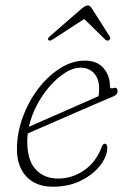

<svg xmlns="http://www.w3.org/2000/svg" viewBox="-20 -681 475 708"><path d="M375.5 -136Q375.5 -105.5 350.5 -72.2Q325.5 -39 280.2 -15.8Q235 7.5 174.5 7.5Q113 7.5 77.8 -29.5Q42.5 -66.5 42.5 -130Q42.5 -191 64 -249.2Q85.5 -307.5 121.5 -354.5Q157.5 -401.5 202 -429.5Q246.5 -457.5 292.5 -457.5Q338 -457.5 361.8 -429.8Q385.5 -402 385.5 -362Q385.5 -352.5 397.5 -356Q413.5 -361.5 413.5 -344Q413.5 -332.5 398.5 -326Q362 -310.5 314.8 -290Q267.5 -269.5 220.2 -249Q173 -228.5 135.8 -212.2Q98.5 -196 82.5 -189Q80.5 -174 80.5 -160Q80.5 -89 112 -55.8Q143.5 -22.5 194.5 -22.5Q245 -22.5 289.5 -52.5Q334 -82.5 355.5 -140Q359.5 -151 366.5 -151Q375.5 -151 375.5 -136ZM276.5 -431.5Q250.5 -431.5 221.5 -413.5Q192.5 -395.5 165 -364.8Q137.5 -334 116.8 -294.8Q96 -255.5 86.5 -213.5Q104.5 -221.5 135.5 -235Q166.5 -248.5 203.5 -264.8Q240.5 -281 277.2 -297.2Q314 -313.5 343.5 -326.5Q345.5 -337.5 345.5 -355Q345.5 -390 326.8 -410.8Q308 -431.5 276.5 -431.5ZM381.5 -532.5Q375 -529 368 -535L290.5 -611L173.5 -535Q163.5 -529 159 -532.5Q153.5 -537.5 163 -546.5L281.5 -649.5Q295.5 -661 304 -661Q312 -661 319 -649.5L384.5 -546.5Q389.5 -537.5 381.5 -532.5Z"/></svg>

Font: Fraunces 9pt S100 Thin
Style: Italic
Weight: 100
Italic angle: -16°
Version: Version 1.000; ttfautohint (v1.8.3)